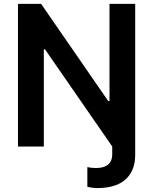

<svg xmlns="http://www.w3.org/2000/svg" viewBox="-20 -747 781 979"><path d="M478.3 212Q452.1 212 425.4 205.3V105.1Q445.3 109.7 469.5 109.7Q488.3 109.7 503.6 105.8Q518.8 101.9 529.7 93.4Q540.5 84.9 546.3 71.6Q552.2 58.2 552.2 39.8V0L209.5 -495.4H203.5V0H71.7V-727.3H189.6L532 -231.5H538.4V-727.3H669.4V39.1Q669.7 85.6 655.4 118.4Q641 151.3 615.2 172.1Q589.5 192.8 554.3 202.4Q519.2 212 478.3 212Z"/></svg>

Font: Linik Sans SemiBold
Style: Regular
Weight: 600
Designer: Fonts by Rasmus Andersson / Changes by Cristiano Sobral with parts from Marc Monis
Foundry: rsms
Version: Version 3.020; ttfautohint (v1.6)